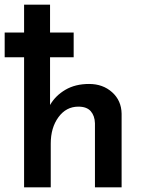

<svg xmlns="http://www.w3.org/2000/svg" viewBox="-26 -801 617 821"><path d="M77 0V-781H188V-352Q211 -392 253.5 -417Q296 -442 355 -442Q414 -442 453.5 -406.5Q493 -371 494 -315V0H380V-274Q379 -306 362 -325.5Q345 -345 309 -345Q257 -345 224 -300Q191 -255 191 -187V0ZM-6 -662H289V-556H-6Z"/></svg>

Font: Reem Kufi Medium
Style: Regular
Weight: 500
Designer: Khaled Hosny
Version: Version 1.001